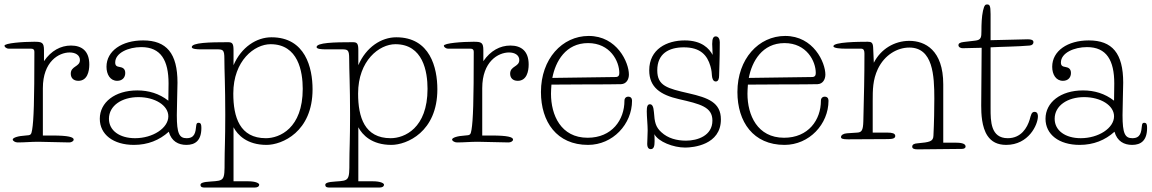

<svg xmlns="http://www.w3.org/2000/svg" viewBox="-26 -638 5158 860"><path d="M374 -349C374 -409 341 -434 292 -434C246 -434 203 -411 171 -364V-413C171 -448 162 -451 127 -451C78 -451 -6 -445 -6 -433C-6 -429 1 -420 14 -420H113C123 -420 128 -416 128 -406C128 -183 125 -99 118 -57C114 -35 113 -32 89 -31C54 -29 31 -21 31 -13C31 -7 42 0 53 0C86 0 111 -3 146 -3C181 -3 247 0 284 0C293 0 304 -5 304 -13C304 -24 279 -31 210 -31H166V-243C166 -363 238 -403 286 -403C312 -403 332 -391 332 -369C332 -338 291 -343 291 -308C291 -290 302 -276 325 -276C365 -276 374 -318 374 -349Z M728 -187C687 -219 640 -233 589 -233C488 -233 421 -179 421 -106C421 -36 481 11 574 11C636 11 688 -10 730 -48C742 -5 773 11 809 11C848 11 876 -8 876 -65C876 -80 874 -88 863 -88C856 -88 854 -84 853 -76C850 -46 847 -19 810 -19C777 -19 766 -40 766 -122C766 -165 769 -236 769 -268C769 -399 720 -457 615 -457C520 -457 451 -410 451 -339C451 -304 468 -276 499 -276C522 -276 535 -291 535 -311C535 -332 521 -336 510 -338C499 -340 490 -342 490 -358C490 -401 549 -427 607 -427C695 -427 729 -367 729 -264C729 -246 728 -187 728 -187ZM462 -106C462 -165 520 -203 594 -203C668 -203 728 -166 728 -117C728 -64 658 -19 579 -19C510 -19 462 -53 462 -106Z M1020 -413C1020 -444 1014 -449 995 -449C912 -449 833 -447 833 -427C833 -418 858 -417 873 -417H945C973 -417 979 -415 979 -375C979 -320 983 -259 983 -124C983 -7 980 33 980 86C980 171 979 171 918 175C883 177 872 182 872 190C872 201 882 202 890 202H1115C1126 202 1135 198 1135 189C1135 183 1120 174 1085 174H1020V-68C1038 -34 1080 11 1168 11C1237 11 1374 -47 1374 -238C1374 -334 1342 -471 1190 -471C1123 -471 1055 -427 1020 -346ZM1019 -219C1019 -367 1114 -440 1186 -440C1310 -440 1330 -317 1330 -240C1330 -63 1226 -19 1165 -19C1048 -19 1019 -113 1019 -219Z M1579 -413C1579 -444 1573 -449 1554 -449C1471 -449 1392 -447 1392 -427C1392 -418 1417 -417 1432 -417H1504C1532 -417 1538 -415 1538 -375C1538 -320 1542 -259 1542 -124C1542 -7 1539 33 1539 86C1539 171 1538 171 1477 175C1442 177 1431 182 1431 190C1431 201 1441 202 1449 202H1674C1685 202 1694 198 1694 189C1694 183 1679 174 1644 174H1579V-68C1597 -34 1639 11 1727 11C1796 11 1933 -47 1933 -238C1933 -334 1901 -471 1749 -471C1682 -471 1614 -427 1579 -346ZM1578 -219C1578 -367 1673 -440 1745 -440C1869 -440 1889 -317 1889 -240C1889 -63 1785 -19 1724 -19C1607 -19 1578 -113 1578 -219Z M2342 -349C2342 -409 2309 -434 2260 -434C2214 -434 2171 -411 2139 -364V-413C2139 -448 2130 -451 2095 -451C2046 -451 1962 -445 1962 -433C1962 -429 1969 -420 1982 -420H2081C2091 -420 2096 -416 2096 -406C2096 -183 2093 -99 2086 -57C2082 -35 2081 -32 2057 -31C2022 -29 1999 -21 1999 -13C1999 -7 2010 0 2021 0C2054 0 2079 -3 2114 -3C2149 -3 2215 0 2252 0C2261 0 2272 -5 2272 -13C2272 -24 2247 -31 2178 -31H2134V-243C2134 -363 2206 -403 2254 -403C2280 -403 2300 -391 2300 -369C2300 -338 2259 -343 2259 -308C2259 -290 2270 -276 2293 -276C2333 -276 2342 -318 2342 -349Z M2448 -289C2462 -363 2508 -445 2608 -445C2707 -445 2748 -364 2748 -311C2748 -300 2744 -293 2731 -293ZM2444 -259C2481 -259 2583 -260 2615 -260C2668 -260 2722 -260 2756 -261C2780 -262 2791 -283 2791 -304C2791 -358 2738 -477 2611 -477C2492 -477 2397 -374 2397 -226C2397 -92 2468 11 2608 11C2719 11 2805 -82 2805 -187C2805 -198 2799 -205 2788 -205C2778 -205 2771 -198 2771 -187C2771 -101 2715 -21 2606 -21C2486 -21 2442 -123 2442 -218C2442 -230 2443 -245 2444 -259Z M2905 -37C2923 -3 2990 23 3043 23C3079 23 3203 11 3203 -103C3203 -179 3146 -200 3059 -220C2963 -242 2918 -253 2918 -323C2918 -398 2970 -426 3037 -426C3112 -426 3142 -390 3156 -342C3162 -322 3162 -309 3163 -298C3164 -287 3168 -273 3180 -273C3192 -273 3195 -287 3195 -299C3195 -314 3198 -370 3198 -449C3198 -463 3192 -475 3180 -475C3170 -475 3164 -467 3164 -441C3164 -430 3165 -409 3166 -392C3151 -420 3118 -457 3041 -457C2961 -457 2882 -418 2882 -323C2882 -247 2932 -213 3015 -194C3111 -172 3165 -159 3165 -98C3165 -30 3098 -8 3047 -8C3006 -8 2966 -18 2936 -46C2911 -69 2906 -90 2903 -136C2901 -160 2896 -171 2885 -171C2874 -171 2871 -160 2871 -139C2871 -115 2875 -79 2875 -54C2875 -36 2873 -4 2873 6C2873 24 2880 30 2889 30C2903 30 2906 15 2906 -5C2906 -13 2906 -27 2905 -37Z M3328 -289C3342 -363 3388 -445 3488 -445C3587 -445 3628 -364 3628 -311C3628 -300 3624 -293 3611 -293ZM3324 -259C3361 -259 3463 -260 3495 -260C3548 -260 3602 -260 3636 -261C3660 -262 3671 -283 3671 -304C3671 -358 3618 -477 3491 -477C3372 -477 3277 -374 3277 -226C3277 -92 3348 11 3488 11C3599 11 3685 -82 3685 -187C3685 -198 3679 -205 3668 -205C3658 -205 3651 -198 3651 -187C3651 -101 3595 -21 3486 -21C3366 -21 3322 -123 3322 -218C3322 -230 3323 -245 3324 -259Z M4199 -260C4199 -414 4117 -455 4047 -455C3980 -455 3919 -418 3888 -357L3885 -425C3884 -447 3877 -451 3861 -451C3821 -451 3707 -450 3707 -431C3707 -422 3738 -420 3762 -420H3831C3843 -420 3846 -411 3846 -398C3846 -288 3844 -220 3841 -95C3840 -53 3833 -45 3813 -44L3768 -41C3752 -40 3741 -33 3741 -24C3741 -17 3749 -14 3772 -14C3785 -14 3940 -15 3950 -15C3972 -15 3984 -18 3984 -29C3984 -41 3969 -44 3950 -44H3883V-186C3883 -235 3883 -280 3906 -329C3936 -392 3993 -425 4047 -425C4153 -425 4159 -300 4159 -196C4159 -154 4158 -89 4155 -30C4154 -4 4138 -1 4083 4C4069 5 4060 9 4060 19C4060 27 4067 31 4084 31C4096 31 4270 29 4282 29C4291 29 4299 26 4299 18C4299 3 4273 1 4253 1H4199Z M4369 -165C4369 -129 4371 -69 4397 -30C4415 -3 4442 11 4481 11C4581 11 4623 -79 4623 -117C4623 -123 4622 -137 4608 -137C4594 -137 4592 -123 4586 -102C4575 -66 4548 -19 4488 -19C4411 -19 4411 -96 4411 -152V-426C4465 -429 4528 -429 4586 -434C4598 -435 4603 -442 4603 -449C4603 -459 4593 -462 4577 -462C4558 -462 4436 -458 4411 -458V-575C4411 -615 4406 -618 4395 -618C4389 -618 4383 -617 4377 -590C4371 -563 4370 -528 4370 -500C4370 -471 4369 -459 4342 -456L4291 -450C4272 -448 4267 -442 4267 -436C4267 -426 4278 -422 4286 -422C4310 -422 4346 -424 4371 -424Z M4964 -187C4923 -219 4876 -233 4825 -233C4724 -233 4657 -179 4657 -106C4657 -36 4717 11 4810 11C4872 11 4924 -10 4966 -48C4978 -5 5009 11 5045 11C5084 11 5112 -8 5112 -65C5112 -80 5110 -88 5099 -88C5092 -88 5090 -84 5089 -76C5086 -46 5083 -19 5046 -19C5013 -19 5002 -40 5002 -122C5002 -165 5005 -236 5005 -268C5005 -399 4956 -457 4851 -457C4756 -457 4687 -410 4687 -339C4687 -304 4704 -276 4735 -276C4758 -276 4771 -291 4771 -311C4771 -332 4757 -336 4746 -338C4735 -340 4726 -342 4726 -358C4726 -401 4785 -427 4843 -427C4931 -427 4965 -367 4965 -264C4965 -246 4964 -187 4964 -187ZM4698 -106C4698 -165 4756 -203 4830 -203C4904 -203 4964 -166 4964 -117C4964 -64 4894 -19 4815 -19C4746 -19 4698 -53 4698 -106Z"/></svg>

Font: Life Savers
Style: Regular
Weight: 400
Designer: Pablo Impallari, Rodrigo Fuenzalida, Brenda Gallo
Foundry: Pablo Impallari, Rodrigo Fuenzalida, Brenda Gallo
Version: Version 3.000